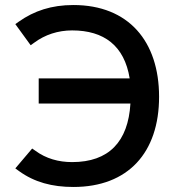

<svg xmlns="http://www.w3.org/2000/svg" viewBox="-20 -732 677 764"><path d="M41 -636 102 -552 116 -562C159 -594 211 -611 267 -611C394 -611 475 -550 496 -420H134V-320H499C490 -168 413 -87 267 -87C213 -87 163 -101 121 -132L108 -141L41 -62L56 -51C117 -7 187 12 272 12C490 12 613 -125 613 -347C613 -567 492 -712 272 -712C185 -712 116 -689 55 -646Z"/></svg>

Font: Mint Spirit No2
Style: Bold
Weight: 700
Designer: HARENDAL Hirwen
Foundry: Arkandis Digital Foundry.
Version: Version 1.004;FFEdit